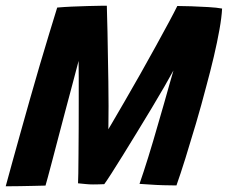

<svg xmlns="http://www.w3.org/2000/svg" viewBox="-35 -651 798 673"><path d="M-15 2Q-5.5 -33.5 8 -82Q21.5 -130.5 37.2 -187Q53 -243.5 70 -303.5Q87 -363.5 104.2 -422Q121.5 -480.5 137.2 -532.2Q153 -584 165.5 -624.5Q187.5 -626.5 216 -627.8Q244.5 -629 272 -629.8Q299.5 -630.5 318.2 -630.8Q337 -631 339.5 -631Q339.5 -626 340.2 -601.2Q341 -576.5 341.8 -538.8Q342.5 -501 343.2 -456.2Q344 -411.5 344.8 -365.8Q345.5 -320 345.5 -279.5Q345.5 -239 345 -209.8Q344.5 -180.5 343.5 -169.5L326.5 -167.5Q336 -182.5 356 -216.8Q376 -251 402.2 -296.2Q428.5 -341.5 456.8 -391.5Q485 -441.5 511 -488.8Q537 -536 557 -573.2Q577 -610.5 586.5 -630Q605.5 -630 635.2 -629Q665 -628 695 -626.2Q725 -624.5 743.5 -621Q742 -590.5 734.2 -547Q726.5 -503.5 714.5 -452.5Q702.5 -401.5 687.5 -346.5Q671 -283 651.8 -217.8Q632.5 -152.5 614.8 -95.8Q597 -39 583.5 -1Q562 -1 537 -1.8Q512 -2.5 489.8 -4.2Q467.5 -6 454 -6.5Q467.5 -45 484.8 -100.5Q502 -156 518.5 -214Q529 -250 539.8 -287.5Q550.5 -325 559.2 -356.2Q568 -387.5 573 -404Q561.5 -383 541.8 -348.5Q522 -314 497 -272.5Q472 -231 446 -188.5Q420 -146 396.5 -108Q373 -70 355.5 -42.8Q338 -15.5 330.5 -5.5Q324 -5 311.2 -4.8Q298.5 -4.5 291 -4.5Q278.5 -4.5 265.8 -5.8Q253 -7 238.5 -8.5Q239 -15 239.5 -43Q240 -71 240.2 -112.2Q240.5 -153.5 240.8 -200.8Q241 -248 241 -294.2Q241 -340.5 241 -378.2Q241 -416 240.5 -437.5Q230 -397.5 217.8 -351.5Q205.5 -305.5 193 -258.5Q180.5 -211.5 169.2 -168.2Q158 -125 148.5 -89.2Q139 -53.5 132.8 -30.2Q126.5 -7 124.5 -0.5Q108.5 0 84.5 0.5Q60.5 1 34.5 1.5Q8.5 2 -15 2Z"/></svg>

Font: Grandstander Thin SemiBold
Style: Italic
Weight: 600
Italic angle: -15°
Version: Version 1.200